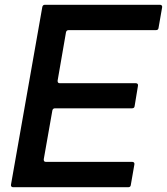

<svg xmlns="http://www.w3.org/2000/svg" viewBox="-20 -783 698 803"><path d="M527 -9Q526 0 516 0H35Q30 0 27.5 -3Q25 -6 26 -11L157 -754Q159 -763 168 -763H649Q654 -763 656.5 -760Q659 -757 658 -752L643 -666Q642 -657 632 -657H267Q258 -657 256 -648L221 -446V-444Q221 -435 230 -435H548Q553 -435 555.5 -432Q558 -429 557 -424L543 -339Q542 -330 532 -330H210Q201 -330 199 -321L163 -117V-115Q163 -106 172 -106H533Q538 -106 540.5 -103Q543 -100 542 -95Z"/></svg>

Font: Open Sauce Two Medium Italic
Style: Regular
Weight: 500
Italic angle: -10°
Designer: Alfredo Marco Pradil
Foundry: Creative Sauce Fz LLC
Version: Version 1.477